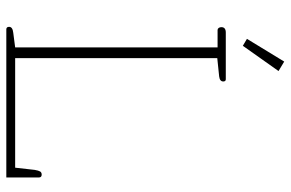

<svg xmlns="http://www.w3.org/2000/svg" viewBox="-176 -744 920 608"><g transform="rotate(90 284.0 -440.0)"><path d="M103 -762 175 -880 205 -862 125 -749ZM65 -9Q65 -20 84 -22L130 -28V-669H75Q71 -669 68.5 -672.5Q66 -676 66 -681Q66 -695 83 -695H231Q238 -695 238 -687Q238 -676 222 -674L164 -668V-28H511L518 -90Q520 -102 523 -107Q526 -112 533 -112Q542 -112 542 -103V0H73Q65 0 65 -9Z"/></g></svg>

Font: Maitree ExtraLight
Style: Regular
Weight: 250
Designer: CadsonDemak Team
Foundry: CadsonDemak
Version: Version 1.002